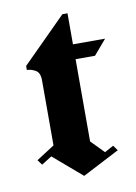

<svg xmlns="http://www.w3.org/2000/svg" viewBox="-64 -539 414 584"><g transform="rotate(-10 143.0 -247.0)"><path d="M149.2 0.8 60.8 -75 29.2 -55 17.5 -70.8 73.3 -106.7V-307.5Q73.3 -331.7 59.6 -339.2Q45.8 -346.7 33.3 -346.7V-359.2L169.2 -495H185V-399.2H284.2L245 -353.3H185V-99.2L224.2 -59.2L251.7 -74.2L263.3 -58.3Z"/></g></svg>

Font: Manufacturing Consent
Style: Regular
Weight: 400
Version: Version 3.000; ttfautohint (v1.8.4.7-5d5b)